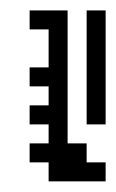

<svg xmlns="http://www.w3.org/2000/svg" viewBox="-20 -341 219 361"><path d="M35.7 -71.4V-35.7H71.4V0H178.6V-35.7H142.9V-71.4H107.1V-321.4H35.7V-285.7H71.4V-214.3H35.7V-178.6H71.4V-142.9H35.7V-107.1H71.4V-71.4ZM142.9 -321.4V-107.1H178.6V-321.4Z"/></svg>

Font: Gossip Low Pixel
Style: Regular
Weight: 500
Width: 3
Designer: Deborah Khodanovich
Version: Version 1.001;Glyphs 3.3.1 (3343)